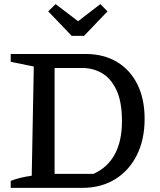

<svg xmlns="http://www.w3.org/2000/svg" viewBox="-20 -912 775 932"><path d="M395 -650Q483 -650 547.5 -611.5Q612 -573 647 -502.5Q682 -432 682 -335Q682 -234 644 -158.5Q606 -83 538 -41.5Q470 0 379 0H32V-34Q75 -51 134 -59L144 -589L32 -612V-650ZM434 -68Q572 -131 572 -324Q572 -418 545.5 -474.5Q519 -531 475.5 -556.5Q432 -582 380 -582H245V-68ZM328 -738 214 -857 250 -892 359 -809 467 -892 502 -857 388 -738Z"/></svg>

Font: Piazzolla Medium
Style: Regular
Weight: 500
Designer: Juan Pablo del Peral
Foundry: Huerta Tipografica
Version: Version 1.330